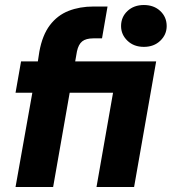

<svg xmlns="http://www.w3.org/2000/svg" viewBox="-20 -746 685 766"><path d="M42 0 109 -376H42L64 -501H131L137 -540Q149 -606 179 -645.5Q209 -685 253.5 -702.5Q298 -720 353 -720H409L387 -593H353Q323 -593 308 -581Q293 -569 287 -541L280 -501H603L515 0H365L431 -376H258L192 0ZM554 -559Q514 -559 488.5 -583.5Q463 -608 463 -642Q463 -678 488.5 -702Q514 -726 554 -726Q594 -726 619.5 -702Q645 -678 645 -642Q645 -608 619.5 -583.5Q594 -559 554 -559Z"/></svg>

Font: DM Sans 18pt Black
Style: Italic
Weight: 900
Italic angle: -10°
Designer: Colophon Foundry, Jonny Pinhorn
Foundry: Colophon Foundry
Version: Version 4.004;gftools[0.9.30]